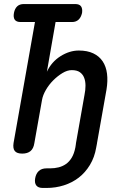

<svg xmlns="http://www.w3.org/2000/svg" viewBox="-20 -750 640 950"><path d="M82 -641Q61 -641 53 -652.5Q45 -664 49 -686Q53 -707 65 -718.5Q77 -730 98 -730H352Q373 -730 381 -718.5Q389 -707 386 -686Q381 -664 368.5 -652.5Q356 -641 336 -641H255L212 -395Q235 -444 279.5 -472Q324 -500 370 -500Q412 -500 441.5 -486Q471 -472 488 -446.5Q505 -421 509.5 -385.5Q514 -350 507 -307L460 -42V-41L456 -20Q448 28 425 66Q402 104 369.5 129Q337 154 296 167Q255 180 210 180H192Q169 180 159.5 167.5Q150 155 154 132Q158 109 172 96Q186 83 210 83H228Q250 83 270 78Q290 73 306.5 61.5Q323 50 335 30Q347 10 353 -21L355 -34Q355 -38 356 -42L398 -280Q403 -304 403 -326Q403 -348 396.5 -365Q390 -382 375.5 -392.5Q361 -403 335 -403Q313 -403 289 -388.5Q265 -374 243.5 -352.5Q222 -331 207 -305Q192 -279 188 -256L150 -42Q146 -15 131 -2.5Q116 10 90 10Q64 10 53.5 -2.5Q43 -15 47 -42L153 -641Z"/></svg>

Font: Maple Mono Medium
Style: Italic
Weight: 500
Italic angle: -10°
Monospace: yes
Designer: subframe7536
Version: Version 7.000